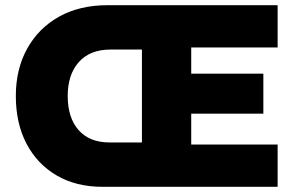

<svg xmlns="http://www.w3.org/2000/svg" viewBox="-20 -720 1142 740"><path d="M375 0Q273 0 198 -44Q123 -88 82 -166.5Q41 -245 41 -350Q41 -454 85 -533Q129 -612 208 -656Q287 -700 395 -700H1050V-537H717V-436H995V-282H717V-163H1050V0ZM241 -350Q241 -266 283 -218.5Q325 -171 402 -171H527V-529H406Q327 -529 284 -481Q241 -433 241 -350Z"/></svg>

Font: Lexend ExtraBold
Style: Regular
Weight: 800
Designer: Bonnie Shaver-Troup, Thomas Jockin
Foundry: Lexend
Version: Version 1.007; ttfautohint (v1.8.3)